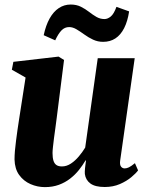

<svg xmlns="http://www.w3.org/2000/svg" viewBox="-20 -794 636 826"><path d="M173 11Q141 11 111.2 -2Q81.5 -15 62.5 -41.2Q43.5 -67.5 42.5 -108Q42.5 -124.5 44.2 -145.2Q46 -166 49 -188.8Q52 -211.5 55.2 -234.8Q58.5 -258 62 -280L90 -460.5L31 -494L37.5 -528L232 -550.5L255.5 -536L224 -287Q221.5 -266 218.2 -243Q215 -220 212.2 -199Q209.5 -178 207.8 -161.5Q206 -145 206 -135.5Q206 -115.5 210 -102.8Q214 -90 222.8 -84Q231.5 -78 246.5 -78Q266.5 -78 285 -90.2Q303.5 -102.5 319.2 -121.2Q335 -140 346.5 -159L400.5 -543.5H559.5L497 -103.5Q494.5 -85.5 500.5 -77.5Q506.5 -69.5 516.5 -69.5Q525 -69.5 534.8 -74.2Q544.5 -79 560.5 -92L574 -61Q565 -48.5 545 -31.8Q525 -15 495.8 -2.2Q466.5 10.5 430.5 10.5Q389.5 10.5 369 -4.5Q348.5 -19.5 345 -45.5Q344.5 -49.5 344.8 -56Q345 -62.5 345.8 -70.5Q346.5 -78.5 347.8 -87Q349 -95.5 350 -103.5L348 -104Q336 -83.5 319.8 -63Q303.5 -42.5 282 -25.8Q260.5 -9 233.5 1Q206.5 11 173 11ZM168 -642.5Q177 -685 193.5 -714.5Q210 -744 233 -759.2Q256 -774.5 284 -774.5Q309 -774.5 328 -765Q347 -755.5 363 -743Q379 -730.5 395 -721.2Q411 -712 429.5 -712Q443 -712 456.5 -723Q470 -734 481 -764.5L535.5 -745Q529 -702 514 -672.8Q499 -643.5 476.5 -628.8Q454 -614 423.5 -614Q400.5 -614 380.2 -623.5Q360 -633 342.5 -645.8Q325 -658.5 309 -668Q293 -677.5 277.5 -677.5Q258.5 -677.5 244.8 -663.5Q231 -649.5 217.5 -620.5Z"/></svg>

Font: Merriweather 60pt Black
Style: Italic
Weight: 900
Italic angle: -7.8°
Version: Version 2.101